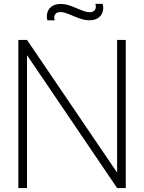

<svg xmlns="http://www.w3.org/2000/svg" viewBox="-20 -952 730 972"><path d="M500 -932.3H462.5C468.8 -917.7 465.6 -892.7 439.6 -890.6C417.7 -888.5 397.9 -897.9 360.4 -913.5C335.4 -924 308.3 -934.4 276 -931.3C258.3 -930.2 236.5 -920.8 225 -901C215.6 -883.3 215.6 -864.6 219.8 -849H257.3C251 -863.5 254.2 -888.5 280.2 -890.6C302.1 -892.7 321.9 -883.3 359.4 -867.7C384.4 -857.3 411.5 -846.9 443.8 -850C461.5 -851 483.3 -860.4 494.8 -880.2C504.2 -897.9 504.2 -916.7 500 -932.3ZM116.7 -750H72.9V0H116.7V-672.9L572.9 0H616.7V-750H572.9V-78.1Z"/></svg>

Font: Manrope3 Thin
Style: Regular
Weight: 100
Width: 4
Designer: Mikhail Sharanda
Foundry: Mikhail Sharanda
Version: Version 3.000;PS 003.000;hotconv 1.0.88;makeotf.lib2.5.64775